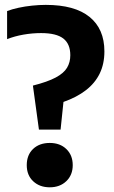

<svg xmlns="http://www.w3.org/2000/svg" viewBox="-20 -770 473 798"><path d="M141.8 -231.4 116.8 -414.3Q177.6 -429.7 211.3 -447.7Q245.1 -465.7 258.6 -488.4Q272.2 -511 272.2 -540.5Q272.2 -587.3 243.2 -609.9Q214.1 -632.5 150.8 -632.5Q114.3 -632.5 77.6 -626.1Q40.9 -619.7 9.5 -607.3V-724.1Q30 -731.9 57 -737.7Q84 -743.6 113.4 -746.6Q142.9 -749.7 170.4 -749.7Q290.5 -749.7 352.2 -699.7Q413.9 -649.7 413.9 -556.4Q413.9 -504.6 394.5 -464.6Q375.2 -424.7 337.2 -395.2Q299.2 -365.8 243.8 -346.3L231.8 -231.4ZM186.8 8.5Q144.8 8.5 118 -16.6Q91.2 -41.6 91.2 -83.6Q91.2 -125.8 117.5 -150.9Q143.8 -175.9 186.8 -175.9Q229.7 -175.9 256 -150.3Q282.3 -124.7 282.3 -83.6Q282.3 -42.7 255.7 -17.1Q229 8.5 186.8 8.5Z"/></svg>

Font: Encode Sans SC Condensed Thin
Style: Regular
Weight: 100
Width: 3
Designer: Multiple Designers
Foundry: Impallari Type
Version: Version 3.002